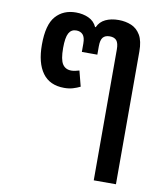

<svg xmlns="http://www.w3.org/2000/svg" viewBox="-85 -629 777 903"><g transform="rotate(10 303.5 -177.5)"><path d="M424 204V-421Q424 -451 413.5 -463.5Q403 -476 381 -476Q359 -476 348.5 -463.5Q338 -451 338 -421V-381H264V-421Q264 -451 252.5 -463.5Q241 -476 221 -476Q197 -476 185.5 -455Q174 -434 174 -384Q174 -329 188 -307.5Q202 -286 230 -286Q239 -286 248.5 -288Q258 -290 268 -293L287 -219Q271 -211 252.5 -205.5Q234 -200 211 -200Q142 -200 107.5 -247.5Q73 -295 73 -382Q73 -478 109 -518.5Q145 -559 205 -559Q239 -559 266 -546.5Q293 -534 305 -507H308Q320 -534 346.5 -546.5Q373 -559 409 -559Q442 -559 469.5 -547.5Q497 -536 513.5 -508Q530 -480 530 -430V204Z"/></g></svg>

Font: Noto Sans Thai Medium
Style: Regular
Weight: 500
Designer: Monotype Design Team
Foundry: Monotype Imaging Inc.
Version: Version 2.001